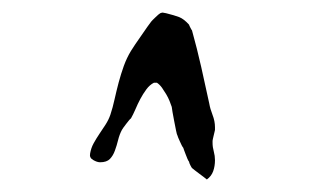

<svg xmlns="http://www.w3.org/2000/svg" viewBox="-20 -616 511 310"><path d="M231 -482.4H228.5Q221.7 -479 216.3 -471.7Q210.9 -464.4 206.5 -456.1Q202.1 -447.8 198.5 -439.2Q194.8 -430.7 191.4 -424.8Q190.4 -424.3 188.2 -421.6Q186 -418.9 183.6 -415.8Q181.2 -412.6 179.2 -409.9Q177.2 -407.2 176.8 -406.2Q172.9 -398.9 170.7 -389.9Q168.5 -380.9 165.5 -372.8Q162.6 -364.7 157.5 -359.4Q152.3 -354 141.6 -354Q136.7 -354 130.4 -357.7Q124 -361.3 125.5 -368.2Q127 -377 131.1 -384.5Q135.3 -392.1 140.4 -399.7Q145.5 -407.2 150.4 -414.8Q155.3 -422.4 158.2 -430.7Q162.1 -442.4 165 -455.8Q168 -469.2 171.6 -482.9Q175.3 -496.6 179.9 -509.5Q184.6 -522.5 191.4 -533.7Q193.4 -537.1 198.2 -544.2Q203.1 -551.3 208.3 -558.8Q213.4 -566.4 218 -572.8Q222.7 -579.1 224.1 -581.1Q225.6 -583 231 -588.1Q236.3 -593.3 238.8 -594.7Q239.3 -594.7 240.2 -595.2Q241.2 -595.2 241.5 -595.5Q241.7 -595.7 242.7 -595.7Q243.7 -595.7 245.1 -595.2Q246.6 -594.7 248 -594.7Q261.7 -591.3 269.3 -588.4Q276.9 -585.4 285.2 -576.2Q285.6 -574.7 287.4 -571.3Q289.1 -567.9 290 -566.9Q298.3 -537.1 304.9 -507.8Q311.5 -478.5 317.9 -448.7Q319.3 -440.4 323.2 -430.4Q327.1 -420.4 327.1 -410.6V-406.2Q327.1 -405.8 326.4 -403.1Q325.7 -400.4 325 -397.2Q324.2 -394 323.7 -391.6Q323.2 -389.2 323.2 -388.7V-385.3Q323.2 -378.4 325.2 -371.3Q327.1 -364.3 327.1 -357.4Q327.1 -347.7 324.2 -339.6Q321.3 -331.5 314 -326.2Q312.5 -327.6 308.8 -330.3Q305.2 -333 301.3 -335.9Q297.4 -338.9 294.2 -341.3Q291 -343.8 290 -344.7Q289.1 -345.7 287.4 -349.1Q285.6 -352.5 285.2 -355Q284.2 -356 282.7 -359.4Q281.2 -362.8 279.8 -366.7Q278.3 -370.6 277.1 -373.8Q275.9 -377 275.9 -377.4Q274.9 -378.4 273.4 -381.3Q272 -384.3 270.5 -387.5Q269 -390.6 267.8 -393.6Q266.6 -396.5 266.6 -397Q265.6 -398.4 264.2 -405.5Q262.7 -412.6 261.2 -420.7Q259.8 -428.7 258.5 -435.3Q257.3 -441.9 257.3 -443.4Q255.9 -447.8 253.7 -453.1Q251.5 -458.5 248.3 -463.9Q245.1 -469.2 241.5 -474.4Q237.8 -479.5 233.4 -482.4Z"/></svg>

Font: IM FELL English SC
Style: Regular
Weight: 400
Designer: Igino Marini
Foundry: Igino Marini
Version: 3.00